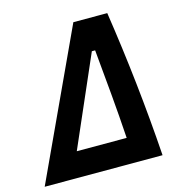

<svg xmlns="http://www.w3.org/2000/svg" viewBox="-136 -787 826 879"><g transform="rotate(-15 277.0 -347.0)"><path d="M-31.7 0H526.9C511.2 -231.4 485.8 -462.4 450.7 -693.8H290ZM152.3 -119.1 337.4 -543.5H353C366.2 -401.9 379.9 -260.7 388.7 -119.1Z"/></g></svg>

Font: Cascadia Mono NF
Style: Bold Italic
Weight: 700
Italic angle: -10°
Monospace: yes
Designer: Aaron Bell
Foundry: Saja Typeworks
Version: Version 2404.023